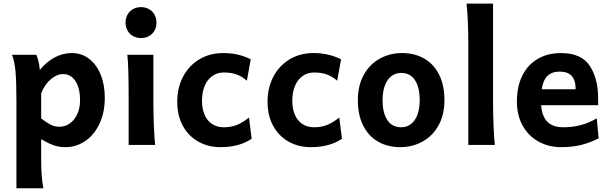

<svg xmlns="http://www.w3.org/2000/svg" viewBox="-20 -801 3374 1061"><path d="M200.2 -415Q235.4 -458 280.8 -482.9Q326.2 -507.8 377.4 -507.8Q431.2 -507.8 472.4 -476.1Q513.7 -444.3 536.4 -388.4Q559.1 -332.5 559.1 -261.2Q559.1 -179.7 530 -117.7Q501 -55.7 451.2 -21.7Q401.4 12.2 341.3 12.2Q305.7 12.2 275.6 1.5Q245.6 -9.3 207.5 -31.7V73.2Q207.5 130.4 210.4 168.9Q213.4 207.5 219.7 239.3H70.8V-236.8Q70.8 -341.3 66.2 -400.6Q61.5 -460 46.4 -498H180.7Q186.5 -486.3 191.9 -464.8Q197.3 -443.4 200.2 -415ZM309.1 -100.6Q339.4 -100.6 365.2 -118.4Q391.1 -136.2 406.7 -169.7Q422.4 -203.1 422.4 -246.6Q422.4 -313.5 397.2 -352.5Q372.1 -391.6 328.1 -391.6Q294.4 -391.6 261 -363.5Q227.5 -335.4 207.5 -285.6V-146.5Q233.9 -127 249.5 -117.7Q265.1 -108.4 278.6 -104.5Q292 -100.6 309.1 -100.6Z M827.6 -231.9Q827.6 -178.2 830.3 -107.2Q833 -36.1 837.4 0H690.9V-258.8Q690.9 -439 683.6 -498H827.6ZM759.3 -761.7Q783.7 -761.7 803.2 -750.7Q822.8 -739.7 833.7 -720.2Q844.7 -700.7 844.7 -676.3Q844.7 -651.4 833.7 -631.8Q822.8 -612.3 803.5 -601.6Q784.2 -590.8 759.3 -590.8Q734.9 -590.8 715.3 -601.6Q695.8 -612.3 684.8 -631.8Q673.8 -651.4 673.8 -676.3Q673.8 -700.7 684.8 -720.2Q695.8 -739.7 715.3 -750.7Q734.9 -761.7 759.3 -761.7Z M1197.8 12.2Q1131.3 12.2 1077.1 -17.6Q1022.9 -47.4 991.2 -104.2Q959.5 -161.1 959.5 -239.3Q959.5 -315.4 991.2 -376.5Q1022.9 -437.5 1080.8 -472.7Q1138.7 -507.8 1214.4 -507.8Q1259.3 -507.8 1297.6 -498.3Q1335.9 -488.8 1365.7 -473.1L1344.2 -355Q1317.9 -378.4 1287.6 -389.4Q1257.3 -400.4 1216.8 -400.4Q1180.7 -400.4 1153.3 -381.1Q1126 -361.8 1111.1 -326.4Q1096.2 -291 1096.2 -244.1Q1096.2 -200.7 1110.1 -167.7Q1124 -134.8 1151.4 -116.2Q1178.7 -97.7 1216.8 -97.7Q1258.3 -97.7 1289.8 -110.8Q1321.3 -124 1356 -151.4L1370.6 -34.2Q1302.7 12.2 1197.8 12.2Z M1696.8 12.2Q1630.4 12.2 1576.2 -17.6Q1522 -47.4 1490.2 -104.2Q1458.5 -161.1 1458.5 -239.3Q1458.5 -315.4 1490.2 -376.5Q1522 -437.5 1579.8 -472.7Q1637.7 -507.8 1713.4 -507.8Q1758.3 -507.8 1796.6 -498.3Q1835 -488.8 1864.7 -473.1L1843.3 -355Q1816.9 -378.4 1786.6 -389.4Q1756.3 -400.4 1715.8 -400.4Q1679.7 -400.4 1652.3 -381.1Q1625 -361.8 1610.1 -326.4Q1595.2 -291 1595.2 -244.1Q1595.2 -200.7 1609.1 -167.7Q1623 -134.8 1650.4 -116.2Q1677.7 -97.7 1715.8 -97.7Q1757.3 -97.7 1788.8 -110.8Q1820.3 -124 1855 -151.4L1869.6 -34.2Q1801.8 12.2 1696.8 12.2Z M2201.7 -507.8Q2271 -507.8 2324 -477.5Q2377 -447.3 2406.5 -388.7Q2436 -330.1 2436 -247.6Q2436 -166.5 2403.1 -107.7Q2370.1 -48.8 2314.5 -18.3Q2258.8 12.2 2191.9 12.2Q2122.6 12.2 2069.6 -18.1Q2016.6 -48.3 1987.1 -106.9Q1957.5 -165.5 1957.5 -247.6Q1957.5 -328.6 1990.5 -387.7Q2023.4 -446.8 2079.1 -477.3Q2134.8 -507.8 2201.7 -507.8ZM2196.8 -97.7Q2228 -97.7 2251.2 -115.7Q2274.4 -133.8 2286.9 -167.5Q2299.3 -201.2 2299.3 -247.6Q2299.3 -318.8 2272.9 -358.4Q2246.6 -397.9 2196.8 -397.9Q2165.5 -397.9 2142.3 -379.9Q2119.1 -361.8 2106.7 -327.9Q2094.2 -293.9 2094.2 -247.6Q2094.2 -176.8 2120.6 -137.2Q2147 -97.7 2196.8 -97.7Z M2714.4 0H2567.9V-551.8Q2567.9 -694.8 2558.1 -781.2H2704.6V-231.9Q2704.6 -178.2 2707.3 -107.7Q2710 -37.1 2714.4 0Z M2970.2 -219.7Q2975.1 -157.2 3005.6 -127.4Q3036.1 -97.7 3092.3 -97.7Q3142.6 -97.7 3188.2 -109.4Q3233.9 -121.1 3277.8 -147L3288.1 -36.6Q3236.3 -10.3 3187.3 1Q3138.2 12.2 3080.1 12.2Q3013.7 12.2 2958.3 -17.3Q2902.8 -46.9 2869.6 -104.2Q2836.4 -161.6 2836.4 -241.7Q2836.4 -322.3 2866 -382.3Q2895.5 -442.4 2950.7 -475.1Q3005.9 -507.8 3080.1 -507.8Q3192.4 -507.8 3238.8 -437.5Q3285.2 -367.2 3285.2 -259.8L3285.6 -219.7ZM3161.1 -307.6Q3161.1 -357.9 3139.2 -381.6Q3117.2 -405.3 3073.2 -405.3Q3030.3 -405.3 3005.9 -382.1Q2981.4 -358.9 2973.6 -307.6Z"/></svg>

Font: Lesson One
Style: Bold
Weight: 700
Designer: But Ko, Victor Gaultney, Annie Olsen, Julie Remington, Don Collingsworth, Eric Hays, Becca Hirsbrunner
Version: Version 1.100